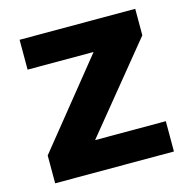

<svg xmlns="http://www.w3.org/2000/svg" viewBox="-96 -731 821 826"><g transform="rotate(-15 314.5 -318.0)"><path d="M50 0V-124L356 -503H62V-636H577V-518L264 -135H579V0Z"/></g></svg>

Font: Braah One
Style: Regular
Weight: 400
Designer: Ashish Kumar
Foundry: Ashish Kumar
Version: Version 1.001; ttfautohint (v1.8.4.7-5d5b);gftools[0.9.29]